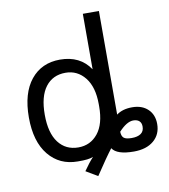

<svg xmlns="http://www.w3.org/2000/svg" viewBox="-92 -829 889 1012"><g transform="rotate(-10 352.5 -323.0)"><path d="M505.9 -104.5Q506.8 -80.1 518.6 -70.8Q530.3 -61.5 560.5 -61.5Q591.8 -61.5 609.4 -73.7Q627 -85.9 627 -111.3Q627 -130.9 615.7 -141.1Q604.5 -151.4 583 -151.4Q547.9 -150.4 505.9 -104.5ZM275.4 -61.5Q339.8 -61.5 379.9 -111.3Q419.9 -161.1 419.9 -254.9V-267.6Q419.9 -359.4 379.4 -410.2Q338.9 -460.9 275.4 -460.9Q207 -460.9 168.5 -410.2Q129.9 -359.4 129.9 -261.7Q129.9 -164.1 168.9 -112.8Q208 -61.5 275.4 -61.5ZM419.9 -454.1V-751H505.9V-196.3Q538.1 -220.7 589.8 -220.7Q642.6 -220.7 673.8 -190.9Q705.1 -161.1 705.1 -111.3Q705.1 -55.7 666 -22.5Q627 10.7 559.6 10.7Q468.8 10.7 444.3 -27.3Q411.1 15.6 351.6 105.5L289.1 68.4Q317.4 27.3 341.8 1Q318.4 11.7 258.8 10.7Q162.1 10.7 103.5 -61Q44.9 -132.8 44.9 -261.7Q44.9 -391.6 102.5 -462.9Q160.2 -534.2 258.8 -534.2Q366.2 -534.2 419.9 -454.1Z"/></g></svg>

Font: irohakakuC Regular
Style: Regular
Weight: 400
Designer: [Source Han Sans]
Ryoko NISHIZUKA Ë•øÂ°öÊ∂ºÂ≠ê (kana & ideographs); Paul D. Hunt (Latin, Greek & Cyrillic); Wenlong ZHAN
Version: Version 1.001.20160904